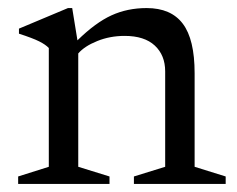

<svg xmlns="http://www.w3.org/2000/svg" viewBox="-20 -456 588 476"><path d="M312 -18.5 389.5 -42.5V-279Q389.5 -319 363.8 -343Q338 -367 289 -367Q252.5 -367 221 -354.2Q189.5 -341.5 174 -323.5V-42.5L251.5 -18.5V0H25V-18.5L101 -42.5V-337Q93 -345.5 77 -353.5Q61 -361.5 27 -372.5V-385L148.5 -436H159L172 -356Q217 -400 256.5 -418Q296 -436 343.5 -436Q404 -436 433.2 -397.2Q462.5 -358.5 462.5 -274.5V-42.5L539.5 -18.5V0H312Z"/></svg>

Font: Newsreader Text
Style: Regular
Weight: 400
Designer: Hugues Gentile
Foundry: Production Type
Version: Version 1.002